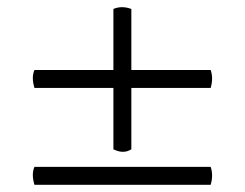

<svg xmlns="http://www.w3.org/2000/svg" viewBox="-20 -610 682 535"><path d="M346 -585V-415H567Q575 -392 567 -365H346V-194Q324 -180 296 -194V-365H76Q67 -395 76 -415H296V-585Q319 -595 346 -585ZM567 -95H76Q67 -125 76 -145H567Q575 -122 567 -95Z"/></svg>

Font: Adamina
Style: Regular
Weight: 400
Designer: Cyreal (www.cyreal.org)
Foundry: Alexei Vanyashin
Version: Version 1.013